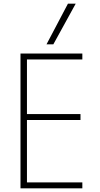

<svg xmlns="http://www.w3.org/2000/svg" viewBox="-20 -1020 540 1040"><path d="M91 0V-730H426V-698H126V-402H416V-370H126V-32H426V0ZM269 -780H232L348 -1000H390Z"/></svg>

Font: M PLUS Code Latin ExtraLight
Style: Regular
Weight: 250
Designer: Coji Morishita
Foundry: UNDERFOREST DESIGN
Version: Version 1.002; ttfautohint (v1.8.3)